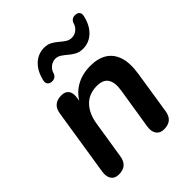

<svg xmlns="http://www.w3.org/2000/svg" viewBox="-207 -867 1000 1000"><g transform="rotate(-45 292.5 -367.5)"><path d="M88 7Q59 7 45.5 -12.5Q32 -32 37 -66L95 -435Q104 -497 167 -497Q195 -497 208 -480Q221 -463 216 -429L206 -365L202 -390Q227 -443 273.5 -471Q320 -499 383 -499Q437 -499 473.5 -477Q510 -455 525.5 -409.5Q541 -364 530 -293L493 -55Q484 7 421 7Q392 7 378 -12.5Q364 -32 369 -66L405 -291Q414 -346 396.5 -373.5Q379 -401 333 -401Q274 -401 238.5 -364Q203 -327 193 -263L160 -55Q151 7 88 7ZM182 -582Q167 -583 159.5 -593Q152 -603 156 -619Q169 -675 202 -705.5Q235 -736 279 -736Q304 -736 322 -726Q340 -716 355 -703Q370 -690 385 -680Q400 -670 419 -670Q439 -670 455.5 -683Q472 -696 478 -717Q482 -730 492 -736.5Q502 -743 516 -742Q531 -741 538.5 -731.5Q546 -722 542 -705Q529 -649 496 -618.5Q463 -588 419 -588Q394 -588 375.5 -598Q357 -608 342 -621Q327 -634 312 -644Q297 -654 279 -654Q260 -654 243 -641Q226 -628 220 -607Q216 -594 206 -587.5Q196 -581 182 -582Z"/></g></svg>

Font: Nunito Variable Extra Light
Style: Italic
Weight: 200
Italic angle: -9°
Designer: Vernon Adams
Foundry: Vernon Adams
Version: Version 3.602